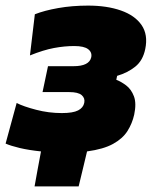

<svg xmlns="http://www.w3.org/2000/svg" viewBox="-41 -534 552 686"><path d="M82.5 132Q88 101 93.8 69.5Q99.5 38 105.5 7Q62 2.5 29.5 -5.2Q-3 -13 -21 -21L18.5 -166Q43 -153.5 88 -141.8Q133 -130 180 -130Q219.5 -130 238 -139.5Q256.5 -149 260 -166.5Q263.5 -183 251 -194Q238.5 -205 206 -205H111L130.5 -297.5H221.5Q278 -297.5 285 -329.5Q288.5 -347 274 -358.2Q259.5 -369.5 224 -369.5Q189.5 -369.5 152 -362.5Q114.5 -355.5 66 -336L83.5 -483Q117.5 -496.5 167 -505.2Q216.5 -514 274 -514Q341 -514 391 -496.5Q441 -479 464.8 -444.5Q488.5 -410 478 -359Q469.5 -317.5 442.2 -295.8Q415 -274 377.5 -263L374.5 -249Q391.5 -242.5 409.8 -228.8Q428 -215 437.5 -190Q447 -165 438.5 -124.5Q431.5 -93 414.5 -66Q397.5 -39 363.2 -20Q329 -1 270 7Q262.5 38.5 255 69.8Q247.5 101 240 132Z"/></svg>

Font: Commissioner ExtraBold
Style: Italic
Weight: 800
Italic angle: -12°
Designer: Kostas Bartsokas
Foundry: Kostas Bartsokas
Version: Version 1.000; ttfautohint (v1.8.3)